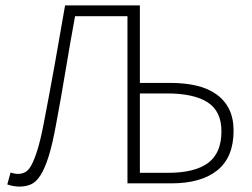

<svg xmlns="http://www.w3.org/2000/svg" viewBox="-20 -679 934 711"><path d="M52 12Q30 12 7 4L19 -40Q27 -38 33 -36.5Q39 -35 47 -35Q60 -35 72.5 -41Q85 -47 96 -67Q107 -87 118.5 -123.5Q130 -160 142 -222Q163 -331 182 -436.5Q201 -542 221 -659H498V-372H610Q664 -372 707 -362Q750 -352 781 -330Q812 -308 828.5 -274.5Q845 -241 845 -195Q845 -97 785 -48.5Q725 0 614 0H452V-619H258Q239 -516 222.5 -416Q206 -316 187 -215Q174 -144 160 -99.5Q146 -55 130 -30Q114 -5 95 3.5Q76 12 52 12ZM498 -39H602Q701 -39 750.5 -75.5Q800 -112 800 -193Q800 -267 749 -300Q698 -333 598 -333H498Z"/></svg>

Font: CV Source Sans Light
Style: Regular
Weight: 300
Designer: Paul D. Hunt
Foundry: Adobe Systems Incorporated
Version: Version 3.001